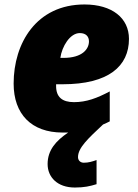

<svg xmlns="http://www.w3.org/2000/svg" viewBox="-20 -583 619 859"><path d="M260 10C269 10 277 10 285 10C230 47 193 89 193 151C193 209 236 256 315 256C357 256 383 250 412 241V133C392 140 376 145 355 145C338 145 329 133 329 120C329 78 374 37 441 -26C451 -30 461 -35 471 -40V-174C414 -144 367 -126 311 -126C258 -126 231 -149 231 -198V-206H260C466 -206 557 -287 557 -409C557 -502 482 -563 358 -563C143 -563 41 -390 41 -209C41 -73 120 10 260 10ZM264 -324H250C257 -375 293 -435 337 -435C365 -435 378 -419 378 -398C378 -364 349 -324 264 -324Z"/></svg>

Font: Noto Sans Black
Style: Italic
Weight: 900
Italic angle: -12°
Designer: Monotype Design Team
Foundry: Monotype Imaging Inc.
Version: Version 2.013